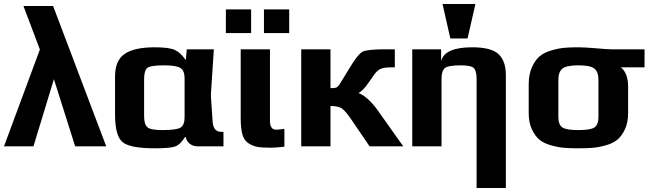

<svg xmlns="http://www.w3.org/2000/svg" viewBox="-28 -730 3236 958"><path d="M-8 0H139L241 -335L347 0H502L237 -700H89L171 -483Z M893 -145C893 -119 886.3 -101.8 873 -93.5C859.7 -85.2 829.3 -81 782 -81C742.7 -81 717.7 -85.8 707 -95.5C696.3 -105.2 691 -123.3 691 -150V-335C691 -363.7 696.3 -382.3 707 -391C717.7 -399.7 745.3 -404 790 -404C832.7 -404 860.5 -399.3 873.5 -390C886.5 -380.7 893 -364 893 -340ZM899 -46C901 -33.3 907.3 -22.5 918 -13.5C928.7 -4.5 942 0 958 0H1087V-72H1077C1049.7 -72 1035 -89 1033 -123L1024 -254L1039 -484H904L899 -430C882.3 -454.7 864.3 -471.5 845 -480.5C825.7 -489.5 792 -494 744 -494C676.7 -494 626.8 -483.2 594.5 -461.5C562.2 -439.8 546 -402 546 -348V-159C546 -87.7 558.5 -41.7 583.5 -21C608.5 -0.3 662.3 10 745 10C796.3 10 830.3 6.8 847 0.5C863.7 -5.8 879.7 -21.3 895 -46Z M1391 2V-87C1372.3 -84.3 1358.7 -83 1350 -83C1329.3 -83 1319 -97.7 1319 -127V-484H1173V-141C1173 -107.7 1175.7 -81 1181 -61C1186.3 -41 1196 -26.2 1210 -16.5C1224 -6.8 1238.8 -0.5 1254.5 2.5C1270.2 5.5 1292.3 7 1321 7C1339.7 7 1363 5.3 1391 2ZM1415 -565V-683H1289V-565ZM1225 -565V-683H1099V-565Z M1475 0H1621V-201C1645.7 -201 1664 -197.3 1676 -190C1688 -182.7 1704 -164.3 1724 -135L1816 0H1984L1857 -179C1825 -223.7 1793 -252.7 1761 -266C1776.3 -274 1792.7 -290.7 1810 -316L1838 -356C1848.7 -371.3 1859.8 -381.5 1871.5 -386.5C1883.2 -391.5 1901.3 -394 1926 -394H1942V-484H1894C1834 -484 1796.3 -480 1781 -472C1765.7 -464 1744.3 -437.3 1717 -392L1670 -315C1663.3 -303.7 1657.2 -296.7 1651.5 -294C1645.8 -291.3 1635.7 -290 1621 -290V-484H1475Z M2496 208V-355C2496 -401.7 2484 -436.5 2460 -459.5C2436 -482.5 2392 -494 2328 -494C2236 -494 2184.3 -471 2173 -425V-484H2029V0H2175V-336C2175 -363.3 2180.7 -381.5 2192 -390.5C2203.3 -399.5 2230 -404 2272 -404C2306 -404 2327.5 -399.3 2336.5 -390C2345.5 -380.7 2350 -362.7 2350 -336V208ZM2305 -538 2344 -710H2180L2219 -538Z M3188 -394V-484H3021C3009.7 -484 2985 -485.7 2947 -489C2909 -492.3 2879.3 -494 2858 -494C2830.7 -494 2807.3 -493.2 2788 -491.5C2768.7 -489.8 2747 -485.5 2723 -478.5C2699 -471.5 2679.5 -461.7 2664.5 -449C2649.5 -436.3 2636.7 -418.2 2626 -394.5C2615.3 -370.8 2610 -342.3 2610 -309V-166C2610 -134.7 2615.2 -107.8 2625.5 -85.5C2635.8 -63.2 2648.3 -45.8 2663 -33.5C2677.7 -21.2 2697 -11.7 2721 -5C2745 1.7 2766.8 5.8 2786.5 7.5C2806.2 9.2 2830 10 2858 10C2886 10 2909.8 9.2 2929.5 7.5C2949.2 5.8 2971 1.7 2995 -5C3019 -11.7 3038.3 -21.2 3053 -33.5C3067.7 -45.8 3080.2 -63.2 3090.5 -85.5C3100.8 -107.8 3106 -134.7 3106 -166V-299C3106 -342.3 3094 -374 3070 -394ZM2958 -146C2958 -120.7 2951.5 -103.5 2938.5 -94.5C2925.5 -85.5 2898.7 -81 2858 -81C2817.3 -81 2790.5 -85.5 2777.5 -94.5C2764.5 -103.5 2758 -120.7 2758 -146V-332C2758 -358 2764.7 -376.5 2778 -387.5C2791.3 -398.5 2818 -404 2858 -404C2898 -404 2924.7 -398.5 2938 -387.5C2951.3 -376.5 2958 -358 2958 -332Z"/></svg>

Font: Play
Style: Bold
Weight: 700
Designer: Jonas Hecksher
Foundry: Jonas Hecksher, Playtypeª, e-types AS
Version: Version 1.002